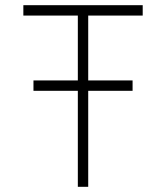

<svg xmlns="http://www.w3.org/2000/svg" viewBox="-20 -720 640 740"><path d="M491 -410V-370H109V-410ZM70 -660V-700H530V-660H320V0H280V-660Z"/></svg>

Font: Fliege Mono Thin
Style: Regular
Weight: 100
Version: Version 0.020;Glyphs 3.3 (3306)